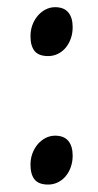

<svg xmlns="http://www.w3.org/2000/svg" viewBox="-20 -489 269 529"><path d="M180.2 -60.1Q180.2 -43 175 -28.6Q169.9 -14.2 160.9 -3.4Q151.9 7.3 139.4 13.4Q127 19.5 112.8 19.5Q86.4 19.5 75.2 5.4Q64 -8.8 64 -35.2Q64 -51.8 69.3 -66.2Q74.7 -80.6 84 -91.6Q93.3 -102.5 105.7 -108.9Q118.2 -115.2 131.8 -115.2Q156.2 -115.2 168.2 -100.8Q180.2 -86.4 180.2 -60.1ZM180.2 -414.1Q180.2 -397 175 -382.6Q169.9 -368.2 160.9 -357.4Q151.9 -346.7 139.4 -340.6Q127 -334.5 112.8 -334.5Q86.4 -334.5 75.2 -348.6Q64 -362.8 64 -389.2Q64 -405.8 69.3 -420.2Q74.7 -434.6 84 -445.6Q93.3 -456.5 105.7 -462.9Q118.2 -469.2 131.8 -469.2Q156.2 -469.2 168.2 -454.8Q180.2 -440.4 180.2 -414.1Z"/></svg>

Font: Gentium Plus Phon
Style: Regular
Weight: 400
Designer: J. Victor Gaultney, Annie Olsen, Iska Routamaa, Becca Hirsbrunner
Foundry: SIL International
Version: Version 5.000